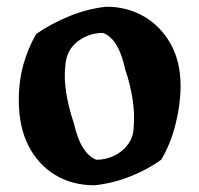

<svg xmlns="http://www.w3.org/2000/svg" viewBox="-20 -540 594 572"><path d="M262 12Q195 12 144 -19Q93 -50 64.5 -106.5Q36 -163 36 -241Q36 -301 50.5 -350.5Q65 -400 88 -439Q133 -470 187 -492Q241 -514 297 -520Q358 -520 408 -491.5Q458 -463 488 -410Q518 -357 518 -284Q518 -230 503 -170Q488 -110 460 -64Q420 -35 368.5 -14.5Q317 6 262 12ZM267 -64Q295 -64 320 -76Q345 -88 361 -109.5Q377 -131 378 -158Q382 -199 375 -244.5Q368 -290 353 -333Q334 -424 287 -442Q245 -442 212 -417Q179 -392 175 -348Q170 -307 177.5 -262Q185 -217 200 -173Q220 -83 267 -64Z"/></svg>

Font: Labrada
Style: Bold
Weight: 700
Designer: Mercedes Jáuregui
Foundry: Omnibus-Type Team
Version: Version 1.000; ttfautohint (v1.8.4.7-5d5b)